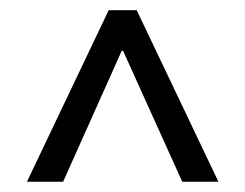

<svg xmlns="http://www.w3.org/2000/svg" viewBox="-20 -693 484 380"><path d="M221 -592.6 104.9 -333.3H33.3L195.1 -672.8H250.6L412.3 -333.3H340.7L223.5 -592.6Z"/></svg>

Font: Slabo 27px
Style: Regular
Weight: 400
Version: Version 1.02 Build 003a